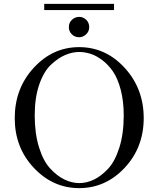

<svg xmlns="http://www.w3.org/2000/svg" viewBox="-20 -948 817 990"><path d="M56 -339Q56 -492 154 -598.5Q252 -705 388 -705Q525 -705 623 -598Q721 -491 721 -339Q721 -188 623 -83Q525 22 388 22Q253 22 154.5 -82.5Q56 -187 56 -339ZM159 -353Q159 -260 181 -189Q203 -118 238.5 -79.5Q274 -41 312 -22.5Q350 -4 389 -4Q427 -4 464.5 -22Q502 -40 537.5 -78Q573 -116 595.5 -187.5Q618 -259 618 -353Q618 -426 602.5 -485Q587 -544 562.5 -579.5Q538 -615 506.5 -638.5Q475 -662 445.5 -671Q416 -680 388 -680Q353 -680 316.5 -664.5Q280 -649 243 -614.5Q206 -580 182.5 -512.5Q159 -445 159 -353ZM335 -808Q335 -831 351 -846Q367 -861 388 -861Q409 -861 424.5 -846Q440 -831 440 -808Q440 -786 424 -771Q408 -756 388 -756Q365 -756 350 -771.5Q335 -787 335 -808ZM208 -896V-928H568V-896Z"/></svg>

Font: CMU Serif
Style: Roman
Weight: 500
Version: Version 0.7.0